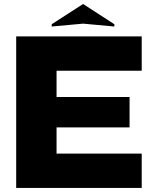

<svg xmlns="http://www.w3.org/2000/svg" viewBox="-20 -930 771 950"><path d="M235.8 -798.8V-810.1L391.1 -910.2L545.9 -810.1V-798.8L391.1 -813ZM60.1 0V-750H681.2V-580.1H259.8V-450.2H621.1V-299.8H259.8V-169.9H681.2V0Z"/></svg>

Font: Mayenne Sans Regular
Style: Regular
Weight: 600
Width: 6
Designer: Jérémy Landes — Studio Triple
Foundry: Jérémy Landes — Studio Triple
Version: Version 1.001;hotconv 1.0.109;makeotfexe 2.5.65596